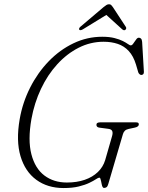

<svg xmlns="http://www.w3.org/2000/svg" viewBox="-20 -890 711 922"><path d="M471 -713.5Q505.5 -713.5 529.8 -707.2Q554 -701 569.8 -693Q585.5 -685 594.5 -678.5Q603.5 -672 608 -672Q613 -672 617.8 -677.8Q622.5 -683.5 627 -690.8Q631.5 -698 636.2 -703.5Q641 -709 646 -709Q653 -709 657.2 -704.5Q661.5 -700 662.5 -689L671 -545.5Q671.5 -537.5 667.8 -533.8Q664 -530 658.5 -530Q654 -530 649.8 -534Q645.5 -538 644 -542.5L633 -580Q620.5 -621 598.2 -645Q576 -669 545.5 -679.2Q515 -689.5 477.5 -689.5Q414.5 -689.5 357.8 -660.8Q301 -632 254.8 -581.2Q208.5 -530.5 176.8 -463.2Q145 -396 131 -319Q113 -217 130.8 -149Q148.5 -81 193.2 -47.2Q238 -13.5 301 -13.5Q349 -13.5 386.8 -26.5Q424.5 -39.5 449.8 -63.8Q475 -88 485 -121L517.5 -234Q523 -251.5 518.8 -260.8Q514.5 -270 499 -271.5L457.5 -277Q449.5 -278 446.2 -281.8Q443 -285.5 443 -290.5Q443 -297 448 -299.8Q453 -302.5 461 -302.5H632.5Q641 -302.5 644 -300Q647 -297.5 646.5 -291Q646 -286.5 641.2 -282.8Q636.5 -279 626.5 -277L598.5 -271Q586.5 -268.5 580 -262.5Q573.5 -256.5 570.5 -246.5L500 -6.5Q497 4.5 492 8.5Q487 12.5 479.5 12.5Q475 12.5 472.5 7.5Q470 2.5 468.5 -4.8Q467 -12 465.5 -19.5Q464 -27 462.2 -32Q460.5 -37 457 -37Q452 -37 440.5 -29.2Q429 -21.5 408.8 -11.8Q388.5 -2 358.2 5.5Q328 13 285.5 13Q208.5 13 154.5 -26.5Q100.5 -66 78.5 -140Q56.5 -214 74.5 -317.5Q88.5 -398 124.8 -469.5Q161 -541 214.2 -596Q267.5 -651 333 -682.2Q398.5 -713.5 471 -713.5ZM497.5 -822.5H486L566.5 -749.5Q575 -742 581.5 -746.5Q584.5 -748.5 585.8 -752.5Q587 -756.5 584.5 -760.5L522 -856Q517.5 -862.5 513.8 -866Q510 -869.5 503.5 -869.5Q497 -869.5 491.2 -866Q485.5 -862.5 477.5 -856L365.5 -761Q361 -757 360 -753Q359 -749 361 -747Q363.5 -744.5 368 -745.2Q372.5 -746 378.5 -749.5Z"/></svg>

Font: Fraunces 72pt Soft Wonky ExtraLight
Style: Italic
Weight: 250
Italic angle: -16°
Version: Version 1.000;[b76b70a41]